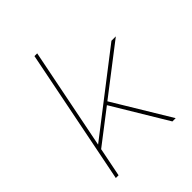

<svg xmlns="http://www.w3.org/2000/svg" viewBox="-206 -867 991 991"><g transform="rotate(-45 290.0 -371.0)"><path d="M107 -153 109 -178 548 -517H580L311 -310L297 -299ZM63 0 211 -742H231L83 0ZM476 0 293 -304 309 -316 500 0Z"/></g></svg>

Font: Montserrat Thin Thin
Style: Italic
Weight: 250
Italic angle: -11.3°
Version: Version 9.000